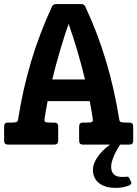

<svg xmlns="http://www.w3.org/2000/svg" viewBox="-30 -708 672 940"><path d="M386.2 -318.8Q379.4 -348.1 369.9 -383.3Q360.4 -418.5 349.9 -454.8Q339.4 -491.2 327.9 -526.4Q316.4 -561.5 306.2 -590.8Q295.4 -561.5 284.2 -526.4Q272.9 -491.2 262.2 -454.8Q251.5 -418.5 242.2 -383.3Q232.9 -348.1 226.1 -318.8ZM622.1 -19Q622.1 0 603 0H376.5Q357.4 0 357.4 -19V-88.9Q357.4 -107.9 376.5 -107.9H396.5Q416.5 -107.9 421.1 -111.6Q425.8 -115.2 424.3 -126Q420.9 -150.9 417.2 -170.4Q413.6 -189.9 409.2 -212.9H203.1Q197.8 -184.1 194.1 -163.3Q190.4 -142.6 188 -126Q186.5 -114.7 191.2 -111.3Q195.8 -107.9 215.8 -107.9H235.8Q254.9 -107.9 254.9 -88.9V-19Q254.9 0 235.8 0H8.8Q-9.8 0 -9.8 -19V-88.9Q-9.8 -107.9 8.8 -107.9H23.9Q40.5 -107.9 48.6 -109.9Q56.6 -111.8 58.1 -121.1Q82 -272.9 123.3 -410.2Q164.6 -547.4 225.1 -676.8Q230.5 -688 245.1 -688H367.2Q381.8 -688 387.2 -676.8Q417.5 -611.8 442.9 -545.2Q468.3 -478.5 489 -409.7Q509.8 -340.8 525.9 -268.8Q542 -196.8 554.2 -121.1Q555.7 -111.8 563.5 -109.9Q571.3 -107.9 587.9 -107.9H603Q622.1 -107.9 622.1 -88.9ZM610.8 180.2Q614.7 188 611.3 192.9Q607.9 197.8 602.1 200.2Q588.4 205.6 571.8 208.7Q555.2 211.9 534.2 211.9Q510.7 211.9 490.7 206.3Q470.7 200.7 456.1 189.5Q441.4 178.2 433.1 161.6Q424.8 145 424.8 123Q424.8 110.8 429.7 95.9Q434.6 81.1 444.8 64.9Q455.1 48.8 470.9 32.2Q486.8 15.6 508.8 0H558.1Q536.1 33.7 525.1 61.5Q514.2 89.4 514.2 107.9Q514.2 158.2 566.9 158.2Q570.8 158.2 575.4 158.2Q580.1 158.2 586.9 157.2Q593.8 156.2 597.4 158.2Q601.1 160.2 604 166Z"/></svg>

Font: New Telegraph
Style: Bold
Weight: 700
Designer: Frank Baranowski
Foundry: Frank Baranowski
Version: Version 3.001